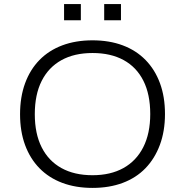

<svg xmlns="http://www.w3.org/2000/svg" viewBox="-20 -910 903 938"><path d="M432 8Q350 8 284.5 -16.5Q219 -41 173 -88Q127 -135 102.5 -201.5Q78 -268 78 -352Q78 -436 102.5 -503Q127 -570 173 -617Q219 -664 284.5 -688.5Q350 -713 432 -713Q514 -713 579.5 -688.5Q645 -664 691 -617Q737 -570 761.5 -503.5Q786 -437 786 -353Q786 -269 761 -202Q736 -135 690.5 -88Q645 -41 579.5 -16.5Q514 8 432 8ZM432 -54Q520 -54 583 -89Q646 -124 680 -191Q714 -258 714 -353Q714 -449 680.5 -515.5Q647 -582 584 -616.5Q521 -651 432 -651Q343 -651 280 -616Q217 -581 183.5 -514.5Q150 -448 150 -352Q150 -257 183.5 -190.5Q217 -124 280 -89Q343 -54 432 -54ZM489 -811V-890H571V-811ZM293 -811V-890H375V-811Z"/></svg>

Font: Nunito Sans 10pt SemiExpanded Light
Style: Regular
Weight: 300
Width: 6
Designer: Vernon Adams
Foundry: Vernon Adams
Version: Version 3.101;gftools[0.9.27]